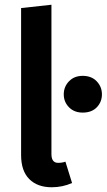

<svg xmlns="http://www.w3.org/2000/svg" viewBox="-20 -775 450 810"><path d="M198 15Q138 15 103.5 -19.5Q69 -54 69 -121V-741L197 -755V-125Q197 -88 225 -88Q243 -88 256 -93L284 -3Q244 15 198 15ZM329 -300Q293 -300 271 -322.5Q249 -345 249 -377Q249 -409 271 -432Q293 -455 329 -455Q366 -455 388 -432Q410 -409 410 -377Q410 -345 388.5 -322.5Q367 -300 329 -300Z"/></svg>

Font: Trujillo Medium
Style: Regular
Weight: 500
Designer: Fira Sans original fonts by bBox Type GmbH, Carrois Corporate GbR, & Edenspiekermann AG / Changes by Cristiano Sobral
Foundry: Fira Sans original fonts by bBox Type GmbH, Carrois Corporate GbR, & Edenspiekermann AG / Changes by Cristiano Sobral
Version: Version 4.301;October 17, 2021;FontCreator 14.0.0.2814 64-bi